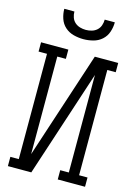

<svg xmlns="http://www.w3.org/2000/svg" viewBox="-140 -1028 779 1101"><g transform="rotate(15 250.0 -477.5)"><path d="M21 0V-55H71V-680H21V-735H183V-680H132V-101L340 -735H479V-680H429V-55H479V0H317V-55H368V-634L160 0ZM250 -815Q221 -815 192 -822.5Q163 -830 141 -849.5Q119 -869 109.5 -897.5Q100 -926 100 -955H160Q160 -937 166 -920Q172 -903 185 -891.5Q198 -880 215 -875Q232 -870 250 -870Q268 -870 285 -875Q302 -880 315 -891.5Q328 -903 334 -920Q340 -937 340 -955H400Q400 -926 390.5 -897.5Q381 -869 359 -849.5Q337 -830 308 -822.5Q279 -815 250 -815Z"/></g></svg>

Font: Iosevka Curly Slab Light
Style: Regular
Weight: 300
Monospace: yes
Designer: Belleve Invis
Foundry: Belleve Invis
Version: Version 22.1.2; ttfautohint (v1.8.4)